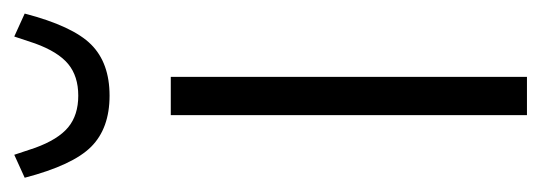

<svg xmlns="http://www.w3.org/2000/svg" viewBox="-278 -506 777 276"><g transform="rotate(-90 111.0 -368.5)"><path d="M83 0V-512H138V0ZM111 -600Q64 -600 37.5 -626.5Q11 -653 -7 -722L26 -737L36 -707Q48 -674 65.5 -659.5Q83 -645 111 -645Q139 -645 156.5 -659.5Q174 -674 186 -707L196 -737L229 -722Q211 -653 184.5 -626.5Q158 -600 111 -600Z"/></g></svg>

Font: IBM Plex Sans Cond Light
Style: Regular
Weight: 300
Width: 3
Designer: Mike Abbink, Paul van der Laan, Pieter van Rosmalen
Foundry: Bold Monday
Version: Version 1.3